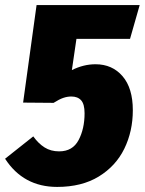

<svg xmlns="http://www.w3.org/2000/svg" viewBox="-43 -716 570 756"><path d="M-23 -91 88 -179Q108 -151 132.5 -135.5Q157 -120 190 -120Q243 -120 266.5 -164.5Q290 -209 290 -270Q290 -306 276.5 -321Q263 -336 238 -336Q222 -336 206 -330.5Q190 -325 168 -311L48 -312L101 -696H507L469 -563H258L240 -440Q286 -463 333 -463Q399 -463 439.5 -416Q480 -369 480 -282Q480 -199 446.5 -130.5Q413 -62 346 -21Q279 20 182 20Q49 20 -23 -91Z"/></svg>

Font: Fira Sans Condensed Black
Style: Italic
Weight: 900
Width: 3
Italic angle: -8°
Designer: Carrois Corporate & Edenspiekermann AG
Foundry: Carrois Corporate GbR & Edenspiekermann AG
Version: Version 4.203